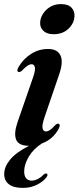

<svg xmlns="http://www.w3.org/2000/svg" viewBox="-34 -701 383 937"><path d="M227.5 -534Q195 -534 177.8 -550.5Q160.5 -567 162 -591Q162.5 -612.5 175.5 -633.2Q188.5 -654 211 -667.5Q233.5 -681 263 -681Q298.5 -681 314.5 -664.2Q330.5 -647.5 329.5 -623.5Q328.5 -588 300.5 -561Q272.5 -534 227.5 -534ZM183.5 -129.5Q170 -89 173.8 -74.2Q177.5 -59.5 190 -59.5Q198.5 -59.5 208.8 -65.8Q219 -72 234 -89Q245.5 -100 252.5 -97Q262.5 -92.5 252 -72Q224.5 -21 170.5 -1Q128.5 26 106.2 64Q84 102 84 135.5Q84 158.5 94 169.5Q104 180.5 120 180.5Q135 180.5 150.5 172.5Q166 164.5 177.5 152Q186.5 144 193 146Q203 149.5 193 163.5Q178 184.5 147.2 200.2Q116.5 216 77 216Q32.5 216 9.5 198.2Q-13.5 180.5 -13.5 148.5Q-13.5 113.5 15 78.5Q43.5 43.5 107.5 10.5Q57 10.5 44.8 -19.5Q32.5 -49.5 52 -106L125.5 -318Q139.5 -357 136.2 -372.2Q133 -387.5 120.5 -387.5Q111.5 -387.5 101 -381Q90.5 -374.5 74 -357Q62.5 -347 55.5 -350Q46 -354 56 -373Q79.5 -413.5 117.5 -437.8Q155.5 -462 200.5 -462Q245.5 -462 260.8 -431.2Q276 -400.5 255.5 -340Z"/></svg>

Font: Fraunces 72pt SemiBold
Style: Italic
Weight: 600
Italic angle: -16°
Version: Version 1.000;[b76b70a41]